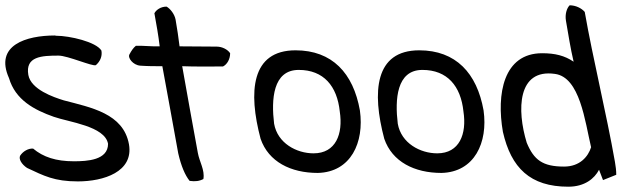

<svg xmlns="http://www.w3.org/2000/svg" viewBox="-54 -655 2384 725"><path d="M22 -67C16 -55 27 -35 48 -21C112 9 151 30 240 30C337 30 451 -6 433 -110C412 -227 289 -249 187 -276C148 -288 63 -317 53 -372C41 -442 103 -445 167 -445C202 -445 296 -403 308 -409C323 -422 333 -441 329 -464C309 -497 209 -520 158 -520L153 -521C46 -521 -76 -485 -20 -360C4 -278 75 -240 149 -214C205 -194 342 -179 354 -112C354 -50 275 -46 225 -46C157 -46 109 -62 71 -94C53 -95 33 -84 22 -67Z M435 -450C427 -437 448 -409 476 -407C505 -405 530 -405 559 -405C579 -294 600 -184 619 -76C630 -28 645 7 662 28C683 31 699 29 714 21C720 -13 699 -44 693 -78C674 -184 653 -295 634 -405C684 -403 737 -404 788 -404C804 -412 815 -432 815 -454C806 -468 785 -479 764 -479C717 -479 670 -480 624 -480C620 -514 615 -546 609 -581C605 -602 589 -622 575 -630C553 -630 536 -618 529 -605C537 -561 544 -522 549 -480C517 -479 491 -483 459 -482C449 -474 442 -463 435 -450Z M930 -131C960 -44 1044 -2 1146 -2C1271 -5 1322 -117 1305 -238C1280 -379 1200 -465 1062 -465C894 -465 883 -308 930 -131ZM981 -188C970 -279 976 -391 1074 -391C1168 -391 1219 -330 1229 -234C1242 -149 1214 -76 1130 -76C1066 -76 994 -114 981 -188Z M1397 -131C1427 -44 1511 -2 1613 -2C1738 -5 1789 -117 1772 -238C1747 -379 1667 -465 1529 -465C1361 -465 1350 -308 1397 -131ZM1448 -188C1437 -279 1443 -391 1541 -391C1635 -391 1686 -330 1696 -234C1709 -149 1681 -76 1597 -76C1533 -76 1461 -114 1448 -188Z M1845 -157C1876 -21 1948 50 2092 50C2154 50 2191 19 2208 -14L2223 25L2273 5C2273 -11 2271 -27 2268 -44C2236 -226 2185 -433 2154 -610C2142 -624 2120 -635 2097 -635C2086 -624 2079 -601 2083 -577C2092 -525 2100 -473 2112 -422C2078 -445 2042 -454 1993 -454C1847 -454 1820 -300 1845 -157ZM1935 -116C1897 -240 1900 -396 2041 -376C2136 -364 2155 -196 2178 -99C2167 -64 2136 -26 2076 -26C1995 -26 1962 -51 1935 -116Z"/></svg>

Font: Snowfall
Style: OpObl
Weight: 400
Designer: Jasper
Foundry: Cannot Into Space Fonts
Version: Version 0.9